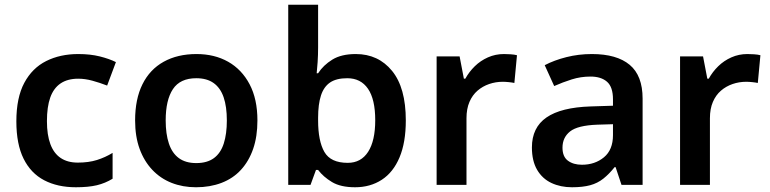

<svg xmlns="http://www.w3.org/2000/svg" viewBox="-20 -780 3247 810"><path d="M300 10Q223 10 166.5 -19.5Q110 -49 79.5 -110.5Q49 -172 49 -268Q49 -368 82.5 -430.5Q116 -493 175 -522.5Q234 -552 310 -552Q361 -552 401 -542Q441 -532 469 -518L432 -419Q401 -431 370 -439.5Q339 -448 310 -448Q265 -448 235.5 -428Q206 -408 192 -368.5Q178 -329 178 -269Q178 -211 192.5 -172Q207 -133 236 -113.5Q265 -94 308 -94Q354 -94 389 -105Q424 -116 455 -135V-26Q424 -7 388.5 1.5Q353 10 300 10Z M1066 -272Q1066 -204 1048 -152Q1030 -100 996.5 -63.5Q963 -27 914.5 -8.5Q866 10 807 10Q751 10 704 -8.5Q657 -27 622.5 -63.5Q588 -100 569 -152Q550 -204 550 -272Q550 -362 581 -424.5Q612 -487 670.5 -519.5Q729 -552 809 -552Q885 -552 942.5 -519.5Q1000 -487 1033 -424.5Q1066 -362 1066 -272ZM679 -272Q679 -215 692.5 -174.5Q706 -134 734.5 -113Q763 -92 808 -92Q854 -92 882.5 -113Q911 -134 924 -174.5Q937 -215 937 -272Q937 -330 923.5 -369.5Q910 -409 881.5 -429.5Q853 -450 808 -450Q740 -450 709.5 -404Q679 -358 679 -272Z M1322 -580Q1322 -548 1320 -518Q1318 -488 1316 -471H1322Q1344 -505 1382 -528.5Q1420 -552 1481 -552Q1576 -552 1634 -481Q1692 -410 1692 -272Q1692 -179 1665.5 -116Q1639 -53 1590.5 -21.5Q1542 10 1478 10Q1417 10 1380.5 -12Q1344 -34 1322 -63H1313L1290 0H1196V-760H1322ZM1445 -450Q1399 -450 1372.5 -432Q1346 -414 1334 -377Q1322 -340 1322 -283V-272Q1322 -185 1348.5 -139Q1375 -93 1447 -93Q1503 -93 1533 -139.5Q1563 -186 1563 -273Q1563 -361 1532.5 -405.5Q1502 -450 1445 -450Z M2106 -552Q2118 -552 2134 -551Q2150 -550 2161 -547L2150 -430Q2141 -432 2126.5 -433.5Q2112 -435 2101 -435Q2071 -435 2043.5 -425.5Q2016 -416 1994.5 -397.5Q1973 -379 1960.5 -350Q1948 -321 1948 -281V0H1822V-542H1919L1937 -448H1943Q1959 -477 1983 -500.5Q2007 -524 2038.5 -538Q2070 -552 2106 -552Z M2477 -552Q2582 -552 2636.5 -506.5Q2691 -461 2691 -364V0H2602L2577 -75H2573Q2550 -46 2525.5 -26.5Q2501 -7 2469.5 1.5Q2438 10 2393 10Q2345 10 2306.5 -8Q2268 -26 2246 -63.5Q2224 -101 2224 -158Q2224 -242 2285.5 -284.5Q2347 -327 2472 -331L2566 -334V-361Q2566 -413 2541 -435Q2516 -457 2471 -457Q2430 -457 2392 -445Q2354 -433 2318 -417L2278 -505Q2318 -526 2369.5 -539Q2421 -552 2477 -552ZM2500 -254Q2417 -251 2385 -225.5Q2353 -200 2353 -157Q2353 -119 2376 -102Q2399 -85 2435 -85Q2490 -85 2528 -116.5Q2566 -148 2566 -210V-256Z M3133 -552Q3145 -552 3161 -551Q3177 -550 3188 -547L3177 -430Q3168 -432 3153.5 -433.5Q3139 -435 3128 -435Q3098 -435 3070.5 -425.5Q3043 -416 3021.5 -397.5Q3000 -379 2987.5 -350Q2975 -321 2975 -281V0H2849V-542H2946L2964 -448H2970Q2986 -477 3010 -500.5Q3034 -524 3065.5 -538Q3097 -552 3133 -552Z"/></svg>

Font: Noto Sans Thai SemiBold
Style: Regular
Weight: 600
Version: Version 2.001